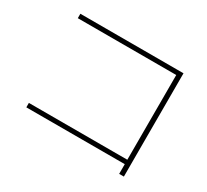

<svg xmlns="http://www.w3.org/2000/svg" viewBox="-147 -940 1294 1201"><g transform="rotate(30 500.0 -340.0)"><path d="M829 33V-37H118V-69H829V-681H118V-713H863V33Z"/></g></svg>

Font: M PLUS 1 Code ExtraLight
Style: Regular
Weight: 250
Designer: Coji Morishita
Foundry: UNDERFOREST DESIGN
Version: Version 1.002